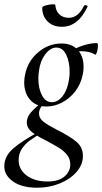

<svg xmlns="http://www.w3.org/2000/svg" viewBox="-65 -595 477 896"><path d="M-45 181Q-45 134 -3.5 98Q38 62 120 18L127 26Q93 47 72.5 62Q52 77 37 99.5Q22 122 22 152Q22 196 59.5 224Q97 252 157 252Q208 252 235.5 229Q263 206 263 172Q263 147 248 128Q233 109 212 96Q191 83 154 63Q107 40 83.5 21Q60 2 60 -24Q60 -48 78.5 -69.5Q97 -91 137 -123L147 -115Q135 -109 126 -94.5Q117 -80 117 -66Q117 -43 138.5 -26.5Q160 -10 205 13Q261 41 291.5 66.5Q322 92 322 133Q322 173 292.5 207Q263 241 214 261Q165 281 108 281Q37 281 -4 252Q-45 223 -45 181ZM48 -210Q48 -230 52 -246Q64 -309 112.5 -350.5Q161 -392 222 -392Q271 -392 298 -362Q325 -332 325 -284Q325 -263 321 -246Q312 -202 286 -168.5Q260 -135 224.5 -116.5Q189 -98 152 -98Q103 -98 75.5 -129.5Q48 -161 48 -210ZM257 -224Q260 -241 260 -260Q260 -306 244 -339.5Q228 -373 198 -373Q170 -373 146.5 -342Q123 -311 117 -266Q114 -247 114 -228Q114 -182 131 -150Q148 -118 177 -118Q205 -118 227.5 -147Q250 -176 257 -224ZM387 -394Q392 -394 392 -381Q392 -367 387.5 -352.5Q383 -338 379 -340Q354 -356 315 -356Q284 -356 260 -346L259 -353Q289 -372 323.5 -383Q358 -394 387 -394ZM132 -559Q132 -565 149.5 -570Q167 -575 182 -575Q193 -575 193 -572Q195 -544 212 -528Q229 -512 256 -512Q300 -512 327 -568Q330 -571 333 -571Q337 -571 341 -569Q345 -567 344 -565Q300 -470 224 -470Q182 -470 157 -495Q132 -520 132 -559Z"/></svg>

Font: Cormorant Garamond Medium
Style: Italic
Weight: 500
Italic angle: -10°
Designer: Christian Thalmann (Catharsis Fonts)
Foundry: Catharsis Fonts
Version: Version 4.000